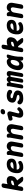

<svg xmlns="http://www.w3.org/2000/svg" viewBox="2888 -3702 823 6640"><g transform="rotate(-90 3300.0 -381.5)"><path d="M481 -76Q516 -32 504 -11Q492 10 439 10Q398 10 372 1Q346 -8 327 -33L222 -166Q204 -165 186 -166L168 -65Q162 -27 140 -8.5Q118 10 80 10Q42 10 27 -8.5Q12 -27 18 -65L124 -664Q131 -702 152.5 -720.5Q174 -739 212 -739Q250 -739 265.5 -720.5Q281 -702 274 -664L251 -533Q307 -560 382 -560Q429 -560 460 -546Q491 -532 508.5 -508Q526 -484 530.5 -451.5Q535 -419 528 -381Q515 -306 468 -260Q430 -223 382 -201ZM221 -362 210 -301Q237 -304 265 -309Q306 -316 339 -331Q372 -346 377 -373Q380 -390 373.5 -400Q367 -410 345 -410Q325 -410 302 -405.5Q279 -401 258 -390Q237 -379 221 -362Z M1040 -143Q1057 -117 1055 -91Q1053 -65 1039 -53Q994 -13 941.5 -1.5Q889 10 823 10Q783 10 748.5 -4Q714 -18 688.5 -43Q663 -68 648.5 -103Q634 -138 632 -180Q629 -259 646.5 -328.5Q664 -398 702 -449.5Q740 -501 799 -530.5Q858 -560 939 -560Q1030 -560 1080.5 -521.5Q1131 -483 1134 -408Q1136 -360 1121 -327Q1106 -294 1078.5 -272.5Q1051 -251 1014 -239Q977 -227 934.5 -222Q892 -217 846.5 -217Q801 -217 758 -218V-194Q759 -177 766 -163Q773 -149 784.5 -139.5Q796 -130 811 -124.5Q826 -119 842 -119Q865 -119 882 -121Q899 -123 914 -127Q929 -131 943 -138Q957 -145 973 -155Q985 -163 1006 -163Q1027 -163 1040 -143ZM781 -325Q825 -324 867 -326Q909 -328 941.5 -335Q974 -342 993.5 -355Q1013 -368 1012 -389Q1011 -400 1005.5 -408.5Q1000 -417 990 -422.5Q980 -428 966 -431Q952 -434 935 -434Q907 -434 883 -426Q859 -418 839.5 -403.5Q820 -389 805.5 -369Q791 -349 781 -325Z M1321 -560Q1358 -560 1378.5 -541.5Q1399 -523 1405 -487Q1407 -478 1407.5 -468.5Q1408 -459 1406 -450Q1432 -503 1471 -531.5Q1510 -560 1558 -560Q1606 -560 1640.5 -544Q1675 -528 1695 -500.5Q1715 -473 1722 -435.5Q1729 -398 1721 -355L1669 -65Q1663 -27 1641 -8.5Q1619 10 1581 10Q1543 10 1528 -8.5Q1513 -27 1519 -65L1565 -325Q1568 -342 1567 -359Q1566 -376 1559.5 -389.5Q1553 -403 1540.5 -411.5Q1528 -420 1507 -420Q1484 -420 1464 -412Q1444 -404 1428 -389.5Q1412 -375 1402 -356Q1392 -337 1388 -315L1343 -65Q1337 -27 1315 -8.5Q1293 10 1255 10Q1217 10 1201.5 -8.5Q1186 -27 1193 -65L1261 -449Q1263 -459 1262.5 -468Q1262 -477 1260 -487Q1255 -524 1269.5 -542Q1284 -560 1321 -560Z M1921 -560Q1958 -560 1978.5 -541.5Q1999 -523 2005 -487Q2007 -478 2007.5 -468.5Q2008 -459 2006 -450Q2032 -503 2071 -531.5Q2110 -560 2158 -560Q2206 -560 2240.5 -544Q2275 -528 2295 -500.5Q2315 -473 2322 -435.5Q2329 -398 2321 -355L2269 -65Q2263 -27 2241 -8.5Q2219 10 2181 10Q2143 10 2128 -8.5Q2113 -27 2119 -65L2165 -325Q2168 -342 2167 -359Q2166 -376 2159.5 -389.5Q2153 -403 2140.5 -411.5Q2128 -420 2107 -420Q2084 -420 2064 -412Q2044 -404 2028 -389.5Q2012 -375 2002 -356Q1992 -337 1988 -315L1943 -65Q1937 -27 1915 -8.5Q1893 10 1855 10Q1817 10 1801.5 -8.5Q1786 -27 1793 -65L1861 -449Q1863 -459 1862.5 -468Q1862 -477 1860 -487Q1855 -524 1869.5 -542Q1884 -560 1921 -560Z M2527 -362Q2496 -354 2477 -368.5Q2458 -383 2450 -415Q2443 -445 2454.5 -467.5Q2466 -490 2498 -498L2645 -535Q2678 -543 2704 -537.5Q2730 -532 2746 -516Q2762 -500 2767 -475Q2772 -450 2764 -420L2706 -194Q2700 -173 2700 -159.5Q2700 -146 2704.5 -138.5Q2709 -131 2717 -128Q2725 -125 2735 -125Q2755 -125 2771 -137Q2787 -149 2808 -172Q2828 -195 2848 -195.5Q2868 -196 2890 -178Q2913 -158 2913.5 -139Q2914 -120 2898 -97Q2877 -68 2856 -47.5Q2835 -27 2810 -14.5Q2785 -2 2754 4Q2723 10 2684 10Q2645 10 2616.5 -2.5Q2588 -15 2571.5 -38.5Q2555 -62 2551 -95Q2547 -128 2558 -170L2606 -351Q2610 -364 2605 -371.5Q2600 -379 2587 -376ZM2742 -617Q2701 -617 2680.5 -638Q2660 -659 2666 -695Q2672 -731 2700.5 -752Q2729 -773 2770 -773Q2811 -773 2831.5 -752Q2852 -731 2846 -695Q2840 -659 2811.5 -638Q2783 -617 2742 -617Z M3218 10Q3184 10 3156 6.5Q3128 3 3104.5 -5.5Q3081 -14 3062 -27.5Q3043 -41 3028 -61Q3017 -75 3012 -90Q3007 -105 3011 -125Q3016 -155 3034.5 -173Q3053 -191 3079 -191Q3088 -191 3099 -188Q3110 -185 3118 -177Q3143 -152 3174 -136Q3205 -120 3241 -120Q3259 -120 3276 -121.5Q3293 -123 3306 -127Q3319 -131 3328 -139Q3337 -147 3339 -160Q3341 -172 3335.5 -181Q3330 -190 3319 -197Q3308 -204 3292 -208.5Q3276 -213 3258 -217Q3220 -225 3183.5 -235.5Q3147 -246 3120 -265Q3093 -284 3079.5 -315.5Q3066 -347 3075 -398Q3083 -440 3102.5 -470.5Q3122 -501 3153.5 -521Q3185 -541 3226.5 -550.5Q3268 -560 3319 -560Q3380 -560 3430 -542.5Q3480 -525 3503 -493Q3509 -485 3513 -472.5Q3517 -460 3513 -439Q3508 -407 3489 -390.5Q3470 -374 3444 -374Q3430 -374 3417.5 -378.5Q3405 -383 3397 -393Q3386 -406 3361 -418Q3336 -430 3296 -430Q3280 -430 3267.5 -427.5Q3255 -425 3246 -420.5Q3237 -416 3231.5 -408.5Q3226 -401 3224 -391Q3222 -380 3226 -372Q3230 -364 3238.5 -358.5Q3247 -353 3257.5 -349.5Q3268 -346 3280 -343Q3317 -335 3357.5 -323.5Q3398 -312 3430 -292Q3462 -272 3480 -239.5Q3498 -207 3489 -157Q3480 -106 3454 -73.5Q3428 -41 3391 -22.5Q3354 -4 3309 3Q3264 10 3218 10Z M3619 10Q3587 10 3572 -5.5Q3557 -21 3563 -54L3638 -480Q3639 -485 3638.5 -489.5Q3638 -494 3636 -499Q3628 -532 3647 -546Q3666 -560 3694 -560Q3725 -560 3744 -545.5Q3763 -531 3771 -499Q3773 -494 3773.5 -489.5Q3774 -485 3773 -480Q3786 -517 3812.5 -538.5Q3839 -560 3874 -560Q3918 -560 3939.5 -535.5Q3961 -511 3963 -480Q3974 -511 3999.5 -535.5Q4025 -560 4072 -560Q4097 -560 4116 -552Q4135 -544 4147 -528.5Q4159 -513 4163 -490.5Q4167 -468 4162 -440L4094 -54Q4088 -21 4068 -5.5Q4048 10 4016 10Q3984 10 3968.5 -6Q3953 -22 3959 -55L4018 -393Q4020 -402 4019.5 -410Q4019 -418 4016 -423.5Q4013 -429 4008 -432.5Q4003 -436 3995 -436Q3978 -436 3969.5 -423.5Q3961 -411 3957 -393L3897 -49Q3891 -18 3869 -4Q3847 10 3818 10Q3789 10 3772.5 -4Q3756 -18 3762 -49L3822 -393Q3824 -402 3823.5 -409.5Q3823 -417 3820.5 -423Q3818 -429 3813 -432.5Q3808 -436 3800 -436Q3783 -436 3771.5 -423Q3760 -410 3757 -393L3698 -55Q3692 -22 3671.5 -6Q3651 10 3619 10Z M4348 10Q4312 10 4280.5 -4Q4249 -18 4227.5 -48Q4206 -78 4198 -125Q4190 -172 4202 -238Q4214 -305 4239.5 -364Q4265 -423 4301.5 -466.5Q4338 -510 4385.5 -535Q4433 -560 4489 -560Q4536 -560 4561 -538Q4582 -519 4591 -489Q4592 -491 4593 -494Q4604 -527 4627.5 -543.5Q4651 -560 4686 -560Q4720 -560 4730 -544Q4740 -528 4729 -494Q4712 -441 4698 -389Q4684 -337 4674.5 -283.5Q4665 -230 4661 -173.5Q4657 -117 4659 -54Q4660 -20 4647 -5Q4634 10 4600 10Q4565 10 4544.5 -5.5Q4524 -21 4523 -54Q4522 -76 4522 -97Q4515 -84 4506 -72Q4477 -32 4438 -11Q4399 10 4348 10ZM4404 -125Q4423 -125 4443.5 -135Q4464 -145 4483 -165.5Q4502 -186 4518 -218Q4530 -243 4537 -277Q4538 -280 4539 -284L4543 -308Q4546 -330 4548 -348Q4549 -372 4544.5 -389Q4540 -406 4529 -415.5Q4518 -425 4499 -425Q4471 -425 4447 -410Q4423 -395 4404.5 -370Q4386 -345 4372.5 -312Q4359 -279 4353 -242Q4344 -191 4355.5 -158Q4367 -125 4404 -125Z M5281 -76Q5316 -32 5304 -11Q5292 10 5239 10Q5198 10 5172 1Q5146 -8 5127 -33L5022 -166Q5004 -165 4986 -166L4968 -65Q4962 -27 4940 -8.5Q4918 10 4880 10Q4842 10 4827 -8.5Q4812 -27 4818 -65L4924 -664Q4931 -702 4952.5 -720.5Q4974 -739 5012 -739Q5050 -739 5065.5 -720.5Q5081 -702 5074 -664L5051 -533Q5107 -560 5182 -560Q5229 -560 5260 -546Q5291 -532 5308.5 -508Q5326 -484 5330.5 -451.5Q5335 -419 5328 -381Q5315 -306 5268 -260Q5230 -223 5182 -201ZM5021 -362 5010 -301Q5037 -304 5065 -309Q5106 -316 5139 -331Q5172 -346 5177 -373Q5180 -390 5173.5 -400Q5167 -410 5145 -410Q5125 -410 5102 -405.5Q5079 -401 5058 -390Q5037 -379 5021 -362Z M5840 -143Q5857 -117 5855 -91Q5853 -65 5839 -53Q5794 -13 5741.5 -1.5Q5689 10 5623 10Q5583 10 5548.5 -4Q5514 -18 5488.5 -43Q5463 -68 5448.5 -103Q5434 -138 5432 -180Q5429 -259 5446.5 -328.5Q5464 -398 5502 -449.5Q5540 -501 5599 -530.5Q5658 -560 5739 -560Q5830 -560 5880.5 -521.5Q5931 -483 5934 -408Q5936 -360 5921 -327Q5906 -294 5878.5 -272.5Q5851 -251 5814 -239Q5777 -227 5734.5 -222Q5692 -217 5646.5 -217Q5601 -217 5558 -218V-194Q5559 -177 5566 -163Q5573 -149 5584.5 -139.5Q5596 -130 5611 -124.5Q5626 -119 5642 -119Q5665 -119 5682 -121Q5699 -123 5714 -127Q5729 -131 5743 -138Q5757 -145 5773 -155Q5785 -163 5806 -163Q5827 -163 5840 -143ZM5581 -325Q5625 -324 5667 -326Q5709 -328 5741.5 -335Q5774 -342 5793.5 -355Q5813 -368 5812 -389Q5811 -400 5805.5 -408.5Q5800 -417 5790 -422.5Q5780 -428 5766 -431Q5752 -434 5735 -434Q5707 -434 5683 -426Q5659 -418 5639.5 -403.5Q5620 -389 5605.5 -369Q5591 -349 5581 -325Z M6121 -560Q6158 -560 6178.5 -541.5Q6199 -523 6205 -487Q6207 -478 6207.5 -468.5Q6208 -459 6206 -450Q6232 -503 6271 -531.5Q6310 -560 6358 -560Q6406 -560 6440.5 -544Q6475 -528 6495 -500.5Q6515 -473 6522 -435.5Q6529 -398 6521 -355L6469 -65Q6463 -27 6441 -8.5Q6419 10 6381 10Q6343 10 6328 -8.5Q6313 -27 6319 -65L6365 -325Q6368 -342 6367 -359Q6366 -376 6359.5 -389.5Q6353 -403 6340.5 -411.5Q6328 -420 6307 -420Q6284 -420 6264 -412Q6244 -404 6228 -389.5Q6212 -375 6202 -356Q6192 -337 6188 -315L6143 -65Q6137 -27 6115 -8.5Q6093 10 6055 10Q6017 10 6001.5 -8.5Q5986 -27 5993 -65L6061 -449Q6063 -459 6062.5 -468Q6062 -477 6060 -487Q6055 -524 6069.5 -542Q6084 -560 6121 -560Z"/></g></svg>

Font: Maple Mono ExtraBold
Style: Italic
Weight: 800
Italic angle: -10°
Monospace: yes
Designer: subframe7536
Version: Version 7.200